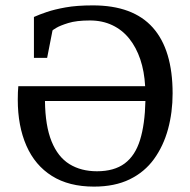

<svg xmlns="http://www.w3.org/2000/svg" viewBox="-20 -680 705 713"><path d="M329 13Q236 13 173 -26.5Q110 -66 78 -139Q46 -212 46 -310Q46 -325 46.5 -337Q47 -349 48 -360H519Q516 -415 501 -459.5Q486 -504 460 -536.5Q434 -569 397 -586.5Q360 -604 314 -604Q264 -604 233.5 -594.5Q203 -585 189 -576.5Q175 -568 175 -567L155 -465H106V-617Q126 -626 154 -635.5Q182 -645 223.5 -652.5Q265 -660 325 -660Q474 -660 547.5 -577.5Q621 -495 621 -333Q621 -263 604 -200.5Q587 -138 552 -89.5Q517 -41 461.5 -14Q406 13 329 13ZM340 -44Q404 -44 443 -73Q482 -102 500 -160Q518 -218 520 -305H147Q148 -213 171.5 -155Q195 -97 238 -70.5Q281 -44 340 -44Z"/></svg>

Font: Faustina
Style: Regular
Weight: 400
Designer: Alfonso Garcia
Foundry: http://www.omnibus-type.com
Version: Version 1.200